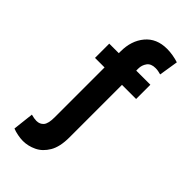

<svg xmlns="http://www.w3.org/2000/svg" viewBox="-284 -801 1067 1067"><g transform="rotate(45 250.0 -267.5)"><path d="M57 181 71 58Q96 65 113 65Q140 65 155.5 46.5Q171 28 171 -21V-413H96V-525H171V-539Q171 -623 216.5 -677.5Q262 -732 344 -732Q366 -732 390 -728Q414 -724 435 -717L417 -604Q406 -607 396 -609Q386 -611 374 -611Q339 -611 323.5 -589.5Q308 -568 308 -541V-525H419V-413H308V0Q308 74 282.5 117Q257 160 218 178.5Q179 197 139 197Q120 197 97 192.5Q74 188 57 181Z"/></g></svg>

Font: Radio Canada Condensed
Style: Bold
Weight: 700
Width: 3
Designer: Charles Daoud, Etienne Aubert Bonn, Alexandre Saumier Demers, Jacques Le Bailly
Foundry: Radio-Canada
Version: Version 2.104; ttfautohint (v1.8.4.7-5d5b);gftools[0.9.28.de